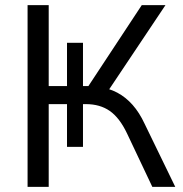

<svg xmlns="http://www.w3.org/2000/svg" viewBox="-20 -725 711 745"><path d="M87 0V-705H169V-391H240V-559H302V-391H323L530 -705H622L392 -361L362 -388Q402 -383 435 -365.5Q468 -348 494.5 -318Q521 -288 541 -245L660 0H571L473 -207Q444 -268 406 -294.5Q368 -321 313 -321H292L302 -330V-155H240V-321H169V0Z"/></svg>

Font: NunitoSans1
Style: Book
Weight: 400
Designer: Vernon Adams
Foundry: Vernon Adams
Version: Version 3.101;gftools[0.9.27]